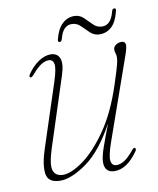

<svg xmlns="http://www.w3.org/2000/svg" viewBox="-69 -607 553 670"><g transform="rotate(-10 208.0 -272.0)"><path d="M368 -59.5Q372 -55.5 367 -48Q328.5 7.5 284.5 7.5Q249.5 7.5 249 -29Q249 -48 260.5 -81Q272 -114 290 -160.5Q240.5 -70 186 -31.2Q131.5 7.5 92 7.5Q48.5 7.5 43.8 -25.5Q39 -58.5 58 -114.5L131 -337.5Q145 -381 142 -397.2Q139 -413.5 123.5 -413.5Q111.5 -413.5 97.2 -404.8Q83 -396 63 -372.5Q54.5 -363 50.5 -366Q46 -368.5 51.5 -377.5Q69.5 -403.5 91.2 -418Q113 -432.5 133.5 -432.5Q157.5 -432.5 165.5 -413Q173.5 -393.5 161 -354.5L81 -108Q63 -51.5 71 -31.2Q79 -11 105 -11Q133.5 -11 176 -41.2Q218.5 -71.5 262 -133.8Q305.5 -196 336.5 -292Q352.5 -341 356.5 -357.2Q360.5 -373.5 360.5 -382Q360.5 -391 358.2 -396.8Q356 -402.5 356 -410.5Q356 -419.5 364.8 -426Q373.5 -432.5 385 -432.5Q397.5 -432.5 399 -421.8Q400.5 -411 391 -384.5L289.5 -96Q272.5 -48 275.2 -30Q278 -12 295 -12Q307 -12 321.5 -20.5Q336 -29 357 -54.5Q364 -63 368 -59.5ZM315.5 -471.5Q296.5 -471.5 282.8 -484.5Q269 -497.5 255.8 -510.8Q242.5 -524 225 -524Q193.5 -524 182.5 -479.5Q180 -469.5 173 -469.5Q166 -469.5 168.5 -480Q177.5 -515.5 195.8 -532.8Q214 -550 238 -550Q257.5 -550 271 -536.8Q284.5 -523.5 297.8 -510.2Q311 -497 329.5 -497Q360 -497 371.5 -542Q373.5 -552 381 -552Q388 -552 385 -541Q376 -504.5 358.2 -488Q340.5 -471.5 315.5 -471.5Z"/></g></svg>

Font: Fraunces 144pt S050 Thin
Style: Italic
Weight: 100
Italic angle: -16°
Version: Version 1.000; ttfautohint (v1.8.3)